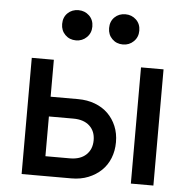

<svg xmlns="http://www.w3.org/2000/svg" viewBox="-52 -772 811 823"><g transform="rotate(5 354.0 -360.5)"><path d="M71 0V-500H166V-341H284Q324 -341 357 -328.5Q390 -316 413 -293.5Q436 -271 449 -240Q462 -209 462 -171Q462 -134 449.5 -102.5Q437 -71 413.5 -48.5Q390 -26 357.5 -13Q325 0 285 0ZM541 -500H638V0H541ZM166 -85H271Q316 -85 341 -108.5Q366 -132 366 -171Q366 -210 341 -233Q316 -256 271 -256H166ZM253 -591Q225 -591 206.5 -609.5Q188 -628 188 -656Q188 -685 206.5 -703Q225 -721 253 -721Q280 -721 299 -703Q318 -685 318 -656Q318 -628 299 -609.5Q280 -591 253 -591ZM455 -591Q427 -591 408.5 -609.5Q390 -628 390 -656Q390 -685 408.5 -703Q427 -721 455 -721Q482 -721 501 -703Q520 -685 520 -656Q520 -628 501 -609.5Q482 -591 455 -591Z"/></g></svg>

Font: NT Somic Medium
Style: Regular
Weight: 500
Designer: Ravid Balaliev — lead type designer, mastering
Michael Voronin — secret advisor, marketing
Ivan Kovalenko — best boy
Foundry: NT Type
Version: Version 0.7